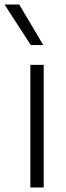

<svg xmlns="http://www.w3.org/2000/svg" viewBox="-54 -828 293 848"><path d="M80 0V-541.5H139V0ZM82 -629 -34 -808H31L137 -629Z"/></svg>

Font: Encode Sans Condensed Thin Light
Style: Regular
Weight: 300
Version: Version 3.002